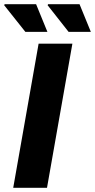

<svg xmlns="http://www.w3.org/2000/svg" viewBox="-25 -895 453 915"><path d="M38 0 159 -687H320L199 0ZM96 -743 -5 -870 -3 -875H147L201 -743ZM302 -743 202 -870 204 -875H354L408 -743Z"/></svg>

Font: Archivo SemiExpanded
Style: Bold Italic
Weight: 700
Width: 6
Italic angle: -10°
Designer: Hector Gatti
Foundry: Omnibus-Type
Version: Version 2.001